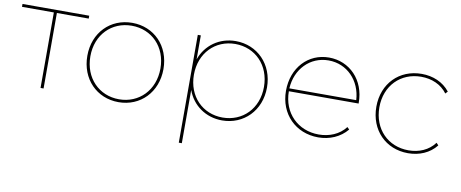

<svg xmlns="http://www.w3.org/2000/svg" viewBox="-67 -786 2992 1247"><g transform="rotate(10 1428.5 -163.0)"><path d="M226 -498H436V-517H-4V-498H206V0H226Z M720 3C864 3 971 -106 971 -259C971 -412 864 -520 720 -520C576 -520 469 -412 469 -259C469 -106 576 3 720 3ZM720 -16C588 -16 489 -116 489 -259C489 -402 588 -501 720 -501C852 -501 951 -402 951 -259C951 -116 852 -16 720 -16Z M1403 -16C1271 -16 1172 -115 1172 -258C1172 -401 1271 -501 1403 -501C1535 -501 1634 -401 1634 -258C1634 -115 1535 -16 1403 -16ZM1172 -157C1207 -60 1295 3 1403 3C1545 3 1654 -105 1654 -258C1654 -411 1545 -520 1403 -520C1295 -520 1207 -457 1172 -359V-517H1152V194H1172Z M1798 -278C1805 -406 1896 -501 2018 -501C2140 -501 2232 -406 2239 -278ZM2037 3C2111 3 2181 -26 2227 -82L2213 -96C2172 -42 2106 -16 2037 -16C1900 -16 1798 -116 1798 -259H2258V-264C2258 -414 2154 -520 2018 -520C1881 -520 1779 -412 1779 -259C1779 -106 1888 3 2037 3Z M2629 3C2703 3 2771 -25 2815 -81L2801 -96C2761 -42 2698 -16 2629 -16C2494 -16 2395 -115 2395 -259C2395 -402 2494 -501 2629 -501C2698 -501 2761 -475 2801 -421L2815 -436C2771 -492 2703 -520 2629 -520C2482 -520 2375 -413 2375 -259C2375 -105 2482 3 2629 3Z"/></g></svg>

Font: Montserrat-Alt1 Thin
Style: Regular
Weight: 100
Designer: Differentunic
Foundry: Differentunic
Version: Version 7.222